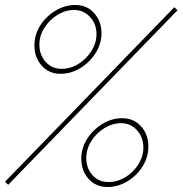

<svg xmlns="http://www.w3.org/2000/svg" viewBox="-33 -740 732 770"><path d="M210 -444Q163 -444 134 -477Q105 -510 105 -557Q105 -601 128.5 -638Q152 -675 190 -697.5Q228 -720 269 -720Q316 -720 345 -687Q374 -654 374 -607Q374 -564 350 -526.5Q326 -489 288.5 -466.5Q251 -444 210 -444ZM214 -464Q250 -464 282 -484Q314 -504 334 -536Q354 -568 354 -603Q354 -644 328 -672Q302 -700 264 -700Q229 -700 197 -680Q165 -660 145 -628.5Q125 -597 125 -561Q125 -520 150 -492Q175 -464 214 -464ZM398 10Q352 10 322.5 -22.5Q293 -55 293 -103Q293 -147 317 -184Q341 -221 378.5 -243.5Q416 -266 457 -266Q504 -266 533 -233Q562 -200 562 -153Q562 -109 538.5 -72Q515 -35 477.5 -12.5Q440 10 398 10ZM402 -10Q438 -10 470 -29.5Q502 -49 522 -81Q542 -113 542 -148Q542 -189 516.5 -217.5Q491 -246 453 -246Q418 -246 385.5 -226Q353 -206 333 -174Q313 -142 313 -106Q313 -66 337.5 -38Q362 -10 402 -10ZM-13 -11 313 -347 666 -711 679 -699 325 -334 0 1Z"/></svg>

Font: Raleway Thin
Style: Italic
Weight: 100
Italic angle: -12°
Designer: Matt McInerney, Pablo Impallari, Rodrigo Fuenzalida
Foundry: Matt McInerney, Pablo Impallari, Rodrigo Fuenzalida
Version: Version 4.026